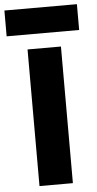

<svg xmlns="http://www.w3.org/2000/svg" viewBox="-87 -944 493 980"><g transform="rotate(-5 160.0 -454.0)"><path d="M74.7 -700V0H245.8V-700ZM-25.7 -776H345.8V-908.2H-25.7Z"/></g></svg>

Font: Jost* Book
Style: Regular
Weight: 400
Version: Version 3.000